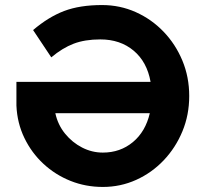

<svg xmlns="http://www.w3.org/2000/svg" viewBox="-20 -730 813 760"><path d="M387 10Q319 10 259 -14Q199 -38 152 -81.5Q105 -125 76.5 -184Q48 -243 45 -312V-406H576Q562 -485 509 -529.5Q456 -574 377 -574Q316 -574 271.5 -557Q227 -540 183 -503L111 -611Q172 -663 234 -686.5Q296 -710 384 -710Q455 -710 517.5 -682Q580 -654 627.5 -604.5Q675 -555 702 -490Q729 -425 729 -350Q729 -275 702 -210Q675 -145 628 -95.5Q581 -46 519 -18Q457 10 387 10ZM387 -126Q456 -126 506 -167.5Q556 -209 573 -282H199Q209 -236 237.5 -201Q266 -166 305 -146Q344 -126 387 -126Z"/></svg>

Font: Readex Pro SemiBold
Style: Regular
Weight: 600
Designer: Bonnie Shaver-Troup, Thomas Jockin
Foundry: Lexend
Version: Version 1.204; ttfautohint (v1.8.4.7-5d5b)